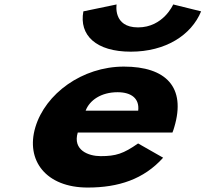

<svg xmlns="http://www.w3.org/2000/svg" viewBox="-20 -827 923 862"><path d="M757.6 -807C757.6 -807 713.4 -704 599.7 -704C486 -704 503.5 -807 503.5 -807L354.3 -776C334.3 -669 411 -595 567.1 -595C723.2 -595 838.9 -669 882.9 -776ZM754.2 -232C757 -238 760.3 -249 762.4 -256C816.2 -436 724.7 -528 536.2 -528C348.6 -528 183.7 -406 138.8 -256C94.2 -107 186.2 15 373.7 15C511.7 15 625.4 -22 712.4 -119L600 -183C534.2 -137 500.6 -126 431.7 -126C377.2 -126 305.4 -153 329.1 -232ZM364.4 -330C382.1 -377 434 -413 507.8 -413C570.7 -413 606.8 -384 600.4 -330Z"/></svg>

Font: Hussar
Style: BdSuprExtOblThree
Weight: 700
Foundry: Cannot Into Space Fonts
Version: Version 2.00